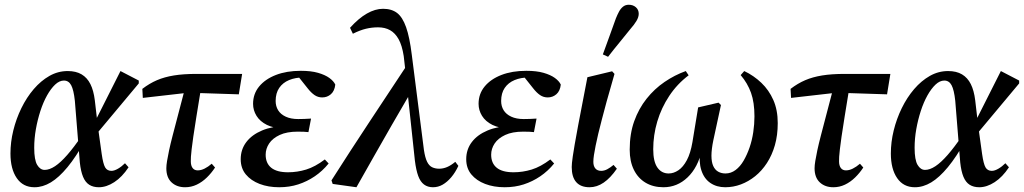

<svg xmlns="http://www.w3.org/2000/svg" viewBox="-20 -774 4309 808"><path d="M125 14Q77 14 50.5 -24.5Q24 -63 24 -128Q24 -176 36 -225Q48 -274 70 -319Q92 -364 122 -399Q152 -434 188 -454.5Q224 -475 265 -475Q300 -475 323.5 -461Q347 -447 360.5 -420Q374 -393 379 -352L391 -249L393 -234L408 -126Q414 -84 422.5 -69.5Q431 -55 449 -55Q461 -55 476.5 -64Q492 -73 506 -87L521 -70Q494 -29 461 -7.5Q428 14 396 14Q372 14 355.5 3.5Q339 -7 329.5 -30Q320 -53 316 -90L295 -350Q290 -396 279.5 -415.5Q269 -435 249 -435Q230 -435 212 -418Q194 -401 178 -372.5Q162 -344 150 -307Q138 -270 131 -230.5Q124 -191 124 -152Q124 -101 136.5 -80Q149 -59 168 -59Q188 -59 211.5 -74.5Q235 -90 263 -122Q291 -154 323 -201L347 -184H339Q300 -114 264 -70.5Q228 -27 194 -6.5Q160 14 125 14ZM381 -204 369 -241 487 -475 564 -435V-423Z M581 -362 579 -400Q609 -423 640.5 -436.5Q672 -450 712 -456.5Q752 -463 807 -463H999L985 -377L800 -383H765ZM759 14Q724 14 702 -6.5Q680 -27 680 -66Q680 -78 683 -96.5Q686 -115 691.5 -141Q697 -167 706.5 -203.5Q716 -240 729 -289.5Q742 -339 759 -404L827 -409Q815 -334 806.5 -283Q798 -232 793.5 -199Q789 -166 786.5 -146Q784 -126 783.5 -114.5Q783 -103 783 -95Q783 -77 790.5 -67Q798 -57 812 -57Q826 -57 841 -64.5Q856 -72 871 -85L885 -69Q870 -46 850.5 -27Q831 -8 808 3Q785 14 759 14Z M1155 14Q1109 14 1072.5 0Q1036 -14 1014.5 -40Q993 -66 993 -104Q993 -145 1016.5 -176Q1040 -207 1083 -225Q1126 -243 1184 -244L1177 -233Q1132 -234 1103 -248.5Q1074 -263 1059.5 -286.5Q1045 -310 1045 -337Q1045 -379 1070.5 -410Q1096 -441 1141 -458.5Q1186 -476 1246 -476Q1289 -476 1318.5 -467.5Q1348 -459 1366 -446Q1384 -433 1391 -418Q1388 -391 1372.5 -377.5Q1357 -364 1336 -364Q1318 -364 1303.5 -374Q1289 -384 1275 -402L1232 -456L1288 -460L1298 -444Q1287 -447 1277 -447.5Q1267 -448 1257 -448Q1223 -448 1196.5 -437Q1170 -426 1155 -404Q1140 -382 1140 -349Q1140 -327 1150.5 -310Q1161 -293 1182.5 -283Q1204 -273 1235 -273Q1250 -273 1261 -273.5Q1272 -274 1289 -275L1278 -218Q1270 -219 1259 -219.5Q1248 -220 1233 -220Q1187 -220 1157 -206Q1127 -192 1112.5 -170Q1098 -148 1098 -123Q1098 -87 1121.5 -68Q1145 -49 1192 -49Q1231 -49 1268.5 -60.5Q1306 -72 1347 -103L1363 -86Q1337 -54 1304.5 -32Q1272 -10 1235 2Q1198 14 1155 14Z M1380 0 1375 -15Q1454 -139 1535 -261.5Q1616 -384 1696 -505L1717 -379H1705Q1667 -314 1629.5 -249Q1592 -184 1555 -118.5Q1518 -53 1480 14ZM1802 14Q1780 14 1764.5 2.5Q1749 -9 1740 -33.5Q1731 -58 1726 -98L1691 -425L1690 -441L1679 -538Q1672 -583 1657.5 -609Q1643 -635 1621.5 -647Q1600 -659 1571 -659Q1545 -659 1520 -653Q1495 -647 1465 -632L1453 -657Q1489 -697 1524 -717Q1559 -737 1592 -737Q1628 -737 1651 -719.5Q1674 -702 1689 -659.5Q1704 -617 1713 -543L1764 -143Q1769 -110 1777.5 -93Q1786 -76 1799 -70Q1812 -64 1828 -64Q1845 -64 1861.5 -71Q1878 -78 1896 -93L1909 -76Q1896 -48 1879 -28Q1862 -8 1843 3Q1824 14 1802 14Z M2104 14Q2058 14 2021.5 0Q1985 -14 1963.5 -40Q1942 -66 1942 -104Q1942 -145 1965.5 -176Q1989 -207 2032 -225Q2075 -243 2133 -244L2126 -233Q2081 -234 2052 -248.5Q2023 -263 2008.5 -286.5Q1994 -310 1994 -337Q1994 -379 2019.5 -410Q2045 -441 2090 -458.5Q2135 -476 2195 -476Q2238 -476 2267.5 -467.5Q2297 -459 2315 -446Q2333 -433 2340 -418Q2337 -391 2321.5 -377.5Q2306 -364 2285 -364Q2267 -364 2252.5 -374Q2238 -384 2224 -402L2181 -456L2237 -460L2247 -444Q2236 -447 2226 -447.5Q2216 -448 2206 -448Q2172 -448 2145.5 -437Q2119 -426 2104 -404Q2089 -382 2089 -349Q2089 -327 2099.5 -310Q2110 -293 2131.5 -283Q2153 -273 2184 -273Q2199 -273 2210 -273.5Q2221 -274 2238 -275L2227 -218Q2219 -219 2208 -219.5Q2197 -220 2182 -220Q2136 -220 2106 -206Q2076 -192 2061.5 -170Q2047 -148 2047 -123Q2047 -87 2070.5 -68Q2094 -49 2141 -49Q2180 -49 2217.5 -60.5Q2255 -72 2296 -103L2312 -86Q2286 -54 2253.5 -32Q2221 -10 2184 2Q2147 14 2104 14Z M2461 14Q2424 14 2405 -7.5Q2386 -29 2386 -71Q2386 -79 2387 -88.5Q2388 -98 2390.5 -116.5Q2393 -135 2398.5 -166Q2404 -197 2413 -246L2452 -449L2556 -474L2566 -463L2533 -347Q2522 -306 2513 -272Q2504 -238 2497.5 -210.5Q2491 -183 2486.5 -160.5Q2482 -138 2479.5 -121.5Q2477 -105 2477 -93Q2477 -75 2485.5 -65Q2494 -55 2510 -55Q2523 -55 2536 -62Q2549 -69 2562 -80L2576 -64Q2549 -25 2520.5 -5.5Q2492 14 2461 14ZM2517 -545Q2531 -584 2545 -622Q2559 -660 2572 -697Q2578 -712 2585 -725Q2592 -738 2602 -746Q2612 -754 2626 -754Q2644 -754 2656 -743.5Q2668 -733 2668 -716Q2668 -702 2658.5 -686Q2649 -670 2633 -652Q2610 -623 2586 -594Q2562 -565 2539 -535Z M2772 14Q2729 14 2697 -5Q2665 -24 2647.5 -59.5Q2630 -95 2630 -144Q2630 -211 2649 -264Q2668 -317 2701 -358.5Q2734 -400 2776.5 -429Q2819 -458 2866 -475L2878 -457Q2830 -421 2796.5 -370.5Q2763 -320 2746 -262.5Q2729 -205 2729 -146Q2729 -94 2746.5 -69Q2764 -44 2794 -44Q2815 -44 2835 -57.5Q2855 -71 2870.5 -100Q2886 -129 2894 -176L2918 -322L3004 -342L3014 -332L2982 -184Q2978 -165 2976 -148.5Q2974 -132 2974 -119Q2974 -92 2981.5 -75.5Q2989 -59 3002.5 -51.5Q3016 -44 3033 -44Q3056 -44 3075.5 -58.5Q3095 -73 3109.5 -98Q3124 -123 3134.5 -153.5Q3145 -184 3150 -218Q3155 -252 3155 -284Q3155 -343 3140.5 -383.5Q3126 -424 3097 -458L3112 -475Q3152 -456 3184 -425.5Q3216 -395 3234.5 -353Q3253 -311 3253 -256Q3253 -205 3241 -163Q3229 -121 3207.5 -88Q3186 -55 3158 -32.5Q3130 -10 3098 2Q3066 14 3032 14Q2996 14 2969.5 -4Q2943 -22 2931.5 -57.5Q2920 -93 2927 -143H2934Q2917 -69 2873.5 -27.5Q2830 14 2772 14Z M3309 -362 3307 -400Q3337 -423 3368.5 -436.5Q3400 -450 3440 -456.5Q3480 -463 3535 -463H3727L3713 -377L3528 -383H3493ZM3487 14Q3452 14 3430 -6.5Q3408 -27 3408 -66Q3408 -78 3411 -96.5Q3414 -115 3419.5 -141Q3425 -167 3434.5 -203.5Q3444 -240 3457 -289.5Q3470 -339 3487 -404L3555 -409Q3543 -334 3534.5 -283Q3526 -232 3521.5 -199Q3517 -166 3514.5 -146Q3512 -126 3511.5 -114.5Q3511 -103 3511 -95Q3511 -77 3518.5 -67Q3526 -57 3540 -57Q3554 -57 3569 -64.5Q3584 -72 3599 -85L3613 -69Q3598 -46 3578.5 -27Q3559 -8 3536 3Q3513 14 3487 14Z M3830 14Q3782 14 3755.5 -24.5Q3729 -63 3729 -128Q3729 -176 3741 -225Q3753 -274 3775 -319Q3797 -364 3827 -399Q3857 -434 3893 -454.5Q3929 -475 3970 -475Q4005 -475 4028.5 -461Q4052 -447 4065.5 -420Q4079 -393 4084 -352L4096 -249L4098 -234L4113 -126Q4119 -84 4127.5 -69.5Q4136 -55 4154 -55Q4166 -55 4181.5 -64Q4197 -73 4211 -87L4226 -70Q4199 -29 4166 -7.5Q4133 14 4101 14Q4077 14 4060.5 3.5Q4044 -7 4034.5 -30Q4025 -53 4021 -90L4000 -350Q3995 -396 3984.5 -415.5Q3974 -435 3954 -435Q3935 -435 3917 -418Q3899 -401 3883 -372.5Q3867 -344 3855 -307Q3843 -270 3836 -230.5Q3829 -191 3829 -152Q3829 -101 3841.5 -80Q3854 -59 3873 -59Q3893 -59 3916.5 -74.5Q3940 -90 3968 -122Q3996 -154 4028 -201L4052 -184H4044Q4005 -114 3969 -70.5Q3933 -27 3899 -6.5Q3865 14 3830 14ZM4086 -204 4074 -241 4192 -475 4269 -435V-423Z"/></svg>

Font: Source Serif 4 48pt SemiBold
Style: Italic
Weight: 600
Italic angle: -12°
Designer: Frank Grießhammer
Foundry: Adobe Systems Incorporated
Version: Version 4.004;hotconv 1.0.116;makeotfexe 2.5.65601